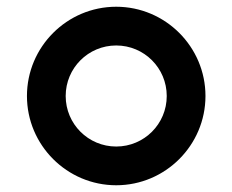

<svg xmlns="http://www.w3.org/2000/svg" viewBox="-20 -545 690 570"><path d="M325 -110C242 -110 175 -177 175 -260C175 -343 242 -410 325 -410C408 -410 475 -343 475 -260C475 -177 408 -110 325 -110ZM60 -260C60 -114 179 5 325 5C471 5 590 -114 590 -260C590 -406 471 -525 325 -525C179 -525 60 -406 60 -260Z"/></svg>

Font: Grotesk 03
Style: Bold
Weight: 500
Designer: Frank Adebiaye, contributions by Jérémy Landes, Ariel Martín Pérez
Foundry: Velvetyne Type Foundry
Version: Version 3.000;Glyphs 3.1.2 (3150)